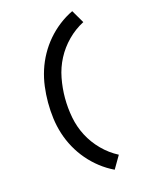

<svg xmlns="http://www.w3.org/2000/svg" viewBox="-144 -926 888 1172"><g transform="rotate(-15 300.0 -340.0)"><path d="M431 161Q385 139 344.5 107.5Q304 76 271 37.5Q238 -1 213 -46Q188 -91 172.5 -139.5Q157 -188 150.5 -238.5Q144 -289 144 -340Q144 -391 150.5 -441.5Q157 -492 172.5 -540.5Q188 -589 213 -634Q238 -679 271 -717.5Q304 -756 344.5 -787.5Q385 -819 431 -841L479 -759Q423 -730 378 -684.5Q333 -639 304 -583.5Q275 -528 263 -465.5Q251 -403 251 -340Q251 -277 263 -214.5Q275 -152 304 -96.5Q333 -41 378 4.5Q423 50 479 79Z"/></g></svg>

Font: Iosevka Etoile Semibold
Style: Regular
Weight: 600
Designer: Belleve Invis
Foundry: Belleve Invis
Version: Version 22.1.2; ttfautohint (v1.8.4)